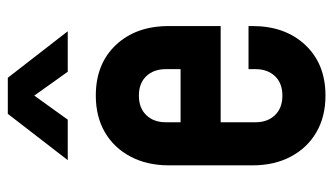

<svg xmlns="http://www.w3.org/2000/svg" viewBox="-196 -624 832 479"><g transform="rotate(-90 219.5 -384.0)"><path d="M221 12.5Q168.5 12.5 129.5 -10.2Q90.5 -33 68.8 -74Q47 -115 47 -169.5V-378.5Q47 -432.5 68.8 -473.8Q90.5 -515 129.5 -537.8Q168.5 -560.5 221 -560.5Q300 -560.5 347.2 -510.5Q394.5 -460.5 394.5 -378.5V-249H139V-349H287V-386Q287 -416 269.5 -434.5Q252 -453 221 -453Q190 -453 172.2 -434.5Q154.5 -416 154.5 -386V-162Q154.5 -132 172.2 -113.5Q190 -95 221 -95Q252 -95 269.5 -113.5Q287 -132 287 -162V-179.5H394.5V-169.5Q394.5 -88 347.2 -37.8Q300 12.5 221 12.5ZM60 -630.5 175.5 -780H265.5L381.5 -630.5H280.5L221 -714L161 -630.5Z"/></g></svg>

Font: Mohave SemiBold
Style: Regular
Weight: 600
Designer: Gumpita Rahayu
Foundry: Tokotype
Version: Version 2.003